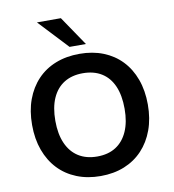

<svg xmlns="http://www.w3.org/2000/svg" viewBox="-99 -1026 1014 1122"><g transform="rotate(-10 407.5 -464.5)"><path d="M408 10Q330 10 266.5 -15.5Q203 -41 158 -88.5Q113 -136 88.5 -203Q64 -270 64 -353Q64 -437 88.5 -503.5Q113 -570 158 -617.5Q203 -665 266.5 -690Q330 -715 408 -715Q486 -715 549 -690Q612 -665 657 -618Q702 -571 726.5 -504Q751 -437 751 -354Q751 -271 726.5 -204Q702 -137 657 -89Q612 -41 549 -15.5Q486 10 408 10ZM408 -106Q473 -106 518.5 -135Q564 -164 588.5 -219.5Q613 -275 613 -353Q613 -433 589 -488Q565 -543 519 -571.5Q473 -600 408 -600Q343 -600 297 -571.5Q251 -543 226.5 -488Q202 -433 202 -353Q202 -275 226.5 -219.5Q251 -164 297 -135Q343 -106 408 -106ZM359 -765 196 -939H338L456 -765Z"/></g></svg>

Font: Nunito Sans 9pt
Style: Bold
Weight: 700
Version: Version 3.101;gftools[0.9.27]